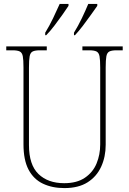

<svg xmlns="http://www.w3.org/2000/svg" viewBox="-20 -951 661 981"><path d="M309 10Q247 10 199.5 -12.5Q152 -35 126 -84Q100 -133 100 -214V-607Q100 -645 96.5 -663.5Q93 -682 81 -688Q69 -694 44 -694H12V-714H219V-694H184Q159 -694 147 -688Q135 -682 131.5 -663.5Q128 -645 128 -606V-210Q128 -109 176.5 -62Q225 -15 308 -15Q373 -15 414 -43Q455 -71 473.5 -116Q492 -161 492 -213V-606Q492 -645 488.5 -663.5Q485 -682 473 -688Q461 -694 436 -694H401V-714H607V-694H576Q551 -694 539 -688Q527 -682 523.5 -663.5Q520 -645 520 -606V-211Q520 -150 497 -99.5Q474 -49 427.5 -19.5Q381 10 309 10ZM358 -784Q379 -818 398 -857.5Q417 -897 431 -931H477V-921Q465 -904 445.5 -876.5Q426 -849 404 -820Q382 -791 363 -771H358ZM211 -784Q232 -818 251 -857.5Q270 -897 285 -931H330V-921Q319 -904 299.5 -876.5Q280 -849 258 -820Q236 -791 216 -771H211Z"/></svg>

Font: Noto Serif Hebrew SemiCondensed Thin
Style: Regular
Weight: 100
Width: 4
Designer: Monotype Design Team
Foundry: Monotype Imaging Inc.
Version: Version 2.004; ttfautohint (v1.8.4.7-5d5b)